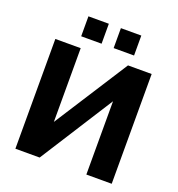

<svg xmlns="http://www.w3.org/2000/svg" viewBox="-158 -1038 1084 1167"><g transform="rotate(20 384.0 -454.0)"><path d="M72 0V-710H236V-233L542 -710H695V0H531V-474L229 0ZM214 -779V-908H346V-779ZM424 -779V-908H556V-779Z"/></g></svg>

Font: Raleway ExtraBold
Style: Regular
Weight: 800
Designer: Matt McInerney, Pablo Impallari, Rodrigo Fuenzalida
Foundry: Matt McInerney, Pablo Impallari, Rodrigo Fuenzalida
Version: Version 4.026